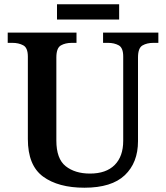

<svg xmlns="http://www.w3.org/2000/svg" viewBox="-20 -866 774 896"><path d="M374 10Q252 10 181 -42Q110 -94 110 -217V-602Q110 -643 88.5 -654.5Q67 -666 38 -666H16V-714H337V-666H315Q285 -666 264 -654Q243 -642 243 -598V-210Q243 -125 286.5 -90.5Q330 -56 400 -56Q475 -56 515 -96Q555 -136 555 -209V-602Q555 -643 534 -654.5Q513 -666 484 -666H461V-714H719V-666H696Q666 -666 645 -654Q624 -642 624 -598V-207Q624 -107 562.5 -48.5Q501 10 374 10ZM246 -775V-846H536V-775Z"/></svg>

Font: Noto Serif Hentaigana SemiBold
Style: Regular
Weight: 600
Designer: Kazuhiro Yamada
Foundry: nipponia
Version: Version 1.000; ttfautohint (v1.8.4.7-5d5b)